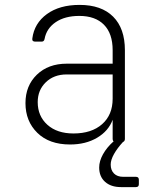

<svg xmlns="http://www.w3.org/2000/svg" viewBox="-20 -580 640 784"><path d="M266 10Q181 10 132.5 -37.5Q84 -85 84 -159Q84 -230 130.5 -275Q177 -320 253 -320H440V-375Q440 -443 404.5 -479Q369 -515 304 -515Q245 -515 207.5 -489.5Q170 -464 162 -421Q160 -410 150 -410H124Q110 -410 112 -423Q120 -485 171.5 -522.5Q223 -560 305 -560Q394 -560 442 -512Q490 -464 490 -375V-12Q490 -7 487 -3.5Q484 0 483 -1L482 0Q459 25 445.5 49Q432 73 432 92Q432 115 445.5 128.5Q459 142 483 142H535Q547 142 547 154V172Q547 184 535 184H474Q433 184 409 162.5Q385 141 385 104Q385 78 400.5 50Q416 22 444 -3Q440 -6 440 -12V-91Q423 -45 376.5 -17.5Q330 10 266 10ZM280 -35Q354 -35 397 -73Q440 -111 440 -177V-276H252Q200 -276 167 -244Q134 -212 134 -163Q134 -106 173.5 -70.5Q213 -35 280 -35Z"/></svg>

Font: Pitagon Sans Mono Thin
Style: Regular
Weight: 100
Monospace: yes
Designer: Travis Tran
Foundry: Pitagon
Version: Version 1.001; ttfautohint (v1.8.4.7-5d5b);gftools[0.9.26]